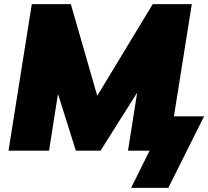

<svg xmlns="http://www.w3.org/2000/svg" viewBox="-20 -725 1002 924"><path d="M21 0 133 -705H321L448 -264L715 -705H903L817 -165H962L790 179H611L700 0H596L640 -279L464 0H345L259 -273L216 0Z"/></svg>

Font: Winston Black
Style: Italic
Weight: 900
Italic angle: -9°
Designer: Original fonts by Vernon Adams / Changes by Cristiano Sobral
Foundry: VOriginal fonts by Vernon Adams / Changes by Cristiano Sobral
Version: Version 2.503;July 17, 2020;FontCreator 13.0.0.2655 64-bit